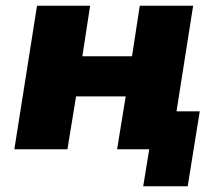

<svg xmlns="http://www.w3.org/2000/svg" viewBox="-20 -520 763 669"><path d="M479 129 500 0H388L418 -184H245L215 0H30L109 -500H294L267 -324H440L467 -500H653L595 -132H676L634 129Z"/></svg>

Font: Nunito Sans 9pt Black
Style: Italic
Weight: 900
Italic angle: -9°
Version: Version 3.101;gftools[0.9.27]